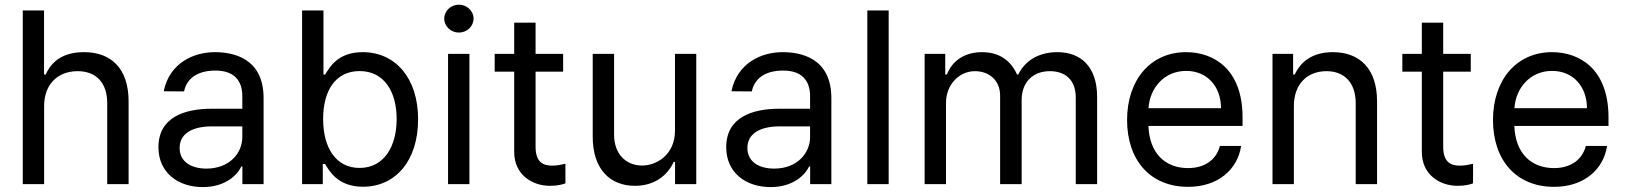

<svg xmlns="http://www.w3.org/2000/svg" viewBox="-20 -771 6806 804"><path d="M164.8 -327.1C164.8 -420.1 224.1 -473 305 -473C382.5 -473 429 -424.4 429 -339.1V0H518.5V-346.6C518.5 -485.8 443.9 -552.6 332 -552.6C246.4 -552.6 197.1 -516.3 171.5 -459.2H164.4V-727.3H75.3V0H164.8Z M829.2 12.4C923.3 12.4 973 -37.3 990.8 -73.9H995V0H1083.8V-360.1C1083.8 -529.8 953.8 -552.6 879.6 -552.6C793.3 -552.6 690 -509.2 665.5 -388.8L750.7 -388.1C761.7 -441.1 804.7 -475.5 882.5 -475.5C957.4 -475.5 994.7 -436.1 994.7 -368.3V-315.7H866.5C751.8 -315.7 643.5 -279.5 643.5 -154.5C643.5 -47.9 725.5 12.4 829.2 12.4ZM732.2 -151.3C732.2 -213.4 788 -241.5 866.5 -241.8H994.7V-197.1C994.7 -130 941.1 -65 844.5 -65C779.5 -65 732.2 -94.5 732.2 -151.3Z M1245 0H1331.7V-84.2H1341.3C1360.1 -52.9 1396.3 11 1500 11C1635.7 11 1730.8 -97.3 1730.8 -271.3C1730.8 -444.6 1635.3 -552.6 1498.9 -552.6C1393.5 -552.6 1360.1 -488.3 1341.3 -458.5H1334.5V-727.3H1245ZM1333.1 -272.7C1333.1 -392.8 1386 -473.4 1485.8 -473.4C1589.5 -473.4 1641 -386 1641 -272.7C1641 -158 1588.4 -67.8 1485.8 -67.8C1387.1 -67.8 1333.1 -151.3 1333.1 -272.7Z M1856.2 0H1945.7V-545.5H1856.2ZM1840.2 -693.2C1840.2 -660.9 1867.9 -634.6 1901.6 -634.6C1935.4 -634.6 1963.1 -660.9 1963.1 -693.2C1963.1 -725.1 1935.4 -751.4 1901.6 -751.4C1867.9 -751.4 1840.2 -725.1 1840.2 -693.2Z M2338.1 -545.5H2222.7V-676.1H2133.2V-545.5H2051.5V-470.9H2133.2V-134.6C2133.2 -38.7 2209.5 7.5 2283.7 7.1C2315.7 7.1 2335.9 1.1 2347.7 -3.2V-85.2C2329.5 -81 2311.4 -77.4 2293.3 -77.4C2256.7 -77.4 2222.7 -88.8 2222.7 -157.3V-470.9H2338.1Z M2806.5 -223.7C2806.5 -123.9 2730.5 -77.8 2668.7 -77.8C2600.1 -77.8 2551.5 -127.8 2551.5 -206.3V-545.5H2462V-198.9C2462 -60.7 2535.9 7.1 2638.8 7.1C2721.2 7.1 2775.6 -36.9 2801.1 -93H2806.8V0H2895.6V-545.5H2806.5Z M3206.7 12.4C3300.8 12.4 3350.5 -37.3 3368.3 -73.9H3372.5V0H3461.3V-360.1C3461.3 -529.8 3331.3 -552.6 3257.1 -552.6C3170.8 -552.6 3067.5 -509.2 3043 -388.8L3128.2 -388.1C3139.2 -441.1 3182.2 -475.5 3259.9 -475.5C3334.9 -475.5 3372.2 -436.1 3372.2 -368.3V-315.7H3244C3129.3 -315.7 3021 -279.5 3021 -154.5C3021 -47.9 3103 12.4 3206.7 12.4ZM3109.7 -151.3C3109.7 -213.4 3165.5 -241.5 3244 -241.8H3372.2V-197.1C3372.2 -130 3318.5 -65 3221.9 -65C3157 -65 3109.7 -94.5 3109.7 -151.3Z M3701.3 -727.3H3611.9V0H3701.3Z M3851.9 0H3941.4V-339.8C3941.4 -418 3997.9 -473 4062.1 -473C4124.6 -473 4168 -432.2 4168 -370.7V0H4258.2V-353.3C4258.2 -422.6 4301.5 -473 4376.4 -473C4435 -473 4484.7 -441.8 4484.7 -362.6V0H4574.2V-365.1C4574.2 -492.5 4505.3 -552.6 4407.7 -552.6C4329.2 -552.6 4271.7 -516.3 4244.3 -459.2H4238.6C4212.4 -518.1 4164.1 -552.6 4092 -552.6C4021 -552.6 3968 -518.1 3945.3 -459.2H3938.2V-545.5H3851.9Z M4955.3 11.4C5082 11.4 5162.6 -62.5 5177.2 -159.8H5088.4C5073.2 -101.6 5024.1 -67.1 4955.3 -67.1C4859 -67.1 4793 -129.6 4789.1 -243.6H5183.2V-279.5C5183.2 -481.2 5063.2 -552.6 4946.7 -552.6C4797.9 -552.6 4699.6 -436.4 4699.6 -268.5C4699.6 -100.5 4796.5 11.4 4955.3 11.4ZM4789.4 -317.8C4794.4 -400.6 4853.7 -474.1 4947.1 -474.1C5035.9 -474.1 5093 -407.7 5093 -317.8Z M5398.1 -327.1C5398.1 -420.1 5455.6 -473 5534.4 -473C5610.8 -473 5657 -423.3 5657 -339.1V0H5746.4V-346.6C5746.4 -484.7 5672.2 -552.6 5561.4 -552.6C5479 -552.6 5427.6 -515.3 5402 -459.2H5394.9V-545.5H5308.6V0H5398.1Z M6138.8 -545.5H6023.4V-676.1H5933.9V-545.5H5852.3V-470.9H5933.9V-134.6C5933.9 -38.7 6010.3 7.5 6084.5 7.1C6116.5 7.1 6136.7 1.1 6148.4 -3.2V-85.2C6130.3 -81 6112.2 -77.4 6094.1 -77.4C6057.5 -77.4 6023.4 -88.8 6023.4 -157.3V-470.9H6138.8Z M6487.6 11.4C6614.3 11.4 6695 -62.5 6709.5 -159.8H6620.7C6605.5 -101.6 6556.5 -67.1 6487.6 -67.1C6391.3 -67.1 6325.3 -129.6 6321.4 -243.6H6715.6V-279.5C6715.6 -481.2 6595.5 -552.6 6479 -552.6C6330.3 -552.6 6231.9 -436.4 6231.9 -268.5C6231.9 -100.5 6328.8 11.4 6487.6 11.4ZM6321.7 -317.8C6326.7 -400.6 6386 -474.1 6479.4 -474.1C6568.2 -474.1 6625.4 -407.7 6625.4 -317.8Z"/></svg>

Font: Margiela Sans Text
Style: Regular
Weight: 400
Designer: Stefan Endress, Andreas Faust
Version: Version 1.100;FEAKit 1.0